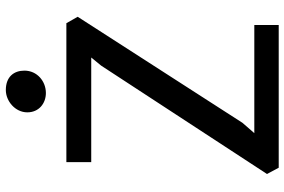

<svg xmlns="http://www.w3.org/2000/svg" viewBox="-182 -814 995 672"><g transform="rotate(-90 316.0 -477.5)"><path d="M327.1 -814.9C367.7 -814.9 405.3 -845.2 405.3 -890.1C405.3 -926.8 383.8 -955.1 337.4 -955.1C298.8 -955.1 259.3 -922.4 259.3 -879.9C259.3 -839.4 290.5 -814.9 327.1 -814.9ZM43.5 -41 65.4 0H564.9V-85.4H186.5L222.7 -127L593.8 -703.6L571.3 -743.2H85V-656.2H451.2L422.9 -621.6Z"/></g></svg>

Font: Merriweather Sans
Style: Regular
Weight: 400
Designer: Eben Sorkin ( eben@eyebytes.com )
Foundry: Eben Sorkin
Version: Version 1.003